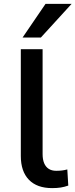

<svg xmlns="http://www.w3.org/2000/svg" viewBox="-20 -958 388 987"><path d="M248 9Q170 9 128.5 -34Q87 -77 87 -156V-705H199V-166Q199 -138 207 -119Q215 -100 230.5 -90Q246 -80 269 -80Q284 -80 297.5 -81.5Q311 -83 326 -87L331 -4Q311 3 292 6Q273 9 248 9ZM96 -765 214 -938H348L190 -765Z"/></svg>

Font: Nunito Sans 7pt SemiBold
Style: Regular
Weight: 600
Designer: Vernon Adams
Foundry: Vernon Adams
Version: Version 3.101;gftools[0.9.27]